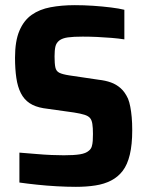

<svg xmlns="http://www.w3.org/2000/svg" viewBox="-20 -716 571 744"><path d="M274.1 8Q239.4 8 200.2 5.8Q160.9 3.6 123.3 -0.4Q85.8 -4.3 55.2 -8.7V-124.6Q88.6 -122 120.3 -119.3Q151.9 -116.5 179.6 -115.4Q207.3 -114.3 227.5 -114.3Q267.5 -114.3 290.2 -118.1Q313 -121.9 323.9 -131.7Q332.3 -138 335.5 -148Q338.6 -158 339.4 -170.3Q340.2 -182.5 340.2 -196.9Q340.2 -220.6 337.9 -235.6Q335.7 -250.6 328.8 -258.7Q321.9 -266.7 307.2 -271.3Q292.5 -276 267.1 -280L148.4 -296.7Q115.6 -302.2 94.5 -316.4Q73.3 -330.5 60.8 -355.1Q48.3 -379.6 43.3 -414.1Q38.2 -448.6 38.2 -492.4Q38.2 -556.8 55.2 -596.8Q72.2 -636.9 102.7 -658.4Q133.1 -679.9 175.7 -687.9Q218.3 -696 269.9 -696Q305 -696 341.3 -693.6Q377.6 -691.1 409.8 -687.1Q441.9 -683.1 461.9 -678.1V-563.4Q439.4 -567 412.2 -569.2Q384.9 -571.5 356.2 -572.8Q327.4 -574.1 300.8 -574.1Q263.9 -574.1 242.9 -571.1Q221.9 -568.1 210.1 -559.3Q198 -549.9 194.7 -535.5Q191.4 -521.2 191.4 -497.2Q191.4 -469.7 194.5 -455Q197.5 -440.2 210 -434Q222.5 -427.8 249 -423.8L362.4 -407Q389.1 -404 409.9 -396.5Q430.8 -389 447.5 -374.2Q464.2 -359.5 476.1 -333.6Q481.5 -320.2 484.9 -302.2Q488.4 -284.3 490.4 -261.8Q492.4 -239.4 492.4 -211.1Q492.4 -156.1 483.1 -117Q473.8 -77.9 455.6 -54.1Q437.4 -30.3 410.7 -16.5Q384.1 -2.7 349.8 2.6Q315.6 8 274.1 8Z"/></svg>

Font: Saira Thin SemiCondensed
Style: Regular
Weight: 100
Width: 4
Version: Version 1.101